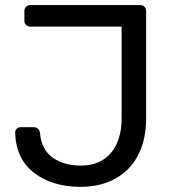

<svg xmlns="http://www.w3.org/2000/svg" viewBox="-20 -720 672 750"><path d="M39.1 -201.2Q39.1 -210 44.9 -216.6Q50.8 -223.1 60.1 -223.1H110.8Q132.8 -223.1 136.2 -200.2Q142.1 -135.3 186 -104.2Q230 -73.2 295.9 -73.2Q372.1 -73.2 413.6 -123Q455.1 -172.9 455.1 -257.8V-616.2H98.1Q88.4 -616.2 81.8 -622.6Q75.2 -628.9 75.2 -639.2V-676.8Q75.2 -686.5 81.5 -693.4Q87.9 -700.2 98.1 -700.2H526.9Q538.1 -700.2 544.4 -693.6Q550.8 -687 550.8 -675.8V-255.9Q550.8 -175.8 520.5 -116Q490.2 -56.2 432.1 -23.2Q374 9.8 294.9 9.8Q186 9.8 114.5 -43.7Q43 -97.2 39.1 -201.2Z"/></svg>

Font: Rubik AZ
Style: Regular
Weight: 400
Designer: Hubert and Fischer
Foundry: Hubert & Fischer
Version: Version 2.000